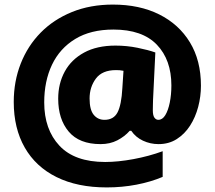

<svg xmlns="http://www.w3.org/2000/svg" viewBox="-20 -743 937 838"><path d="M857 -369Q857 -322 845 -276.5Q833 -231 809.5 -194.5Q786 -158 751.5 -136Q717 -114 672 -114Q636 -114 604 -129Q572 -144 553 -172H546Q524 -147 492 -130.5Q460 -114 419 -114Q326 -114 280 -168.5Q234 -223 234 -312Q234 -378 262.5 -430.5Q291 -483 347 -513.5Q403 -544 484 -544Q533 -544 580 -534.5Q627 -525 658 -514L648 -308Q648 -303 647.5 -289.5Q647 -276 647 -262Q647 -239 654 -229.5Q661 -220 671 -220Q689 -220 701.5 -240.5Q714 -261 721 -295.5Q728 -330 728 -370Q728 -482 664.5 -548Q601 -614 475 -614Q376 -614 308.5 -573Q241 -532 207 -460.5Q173 -389 173 -296Q173 -178 239.5 -107Q306 -36 439 -36Q495 -36 562.5 -48.5Q630 -61 690 -83V29Q638 51 575.5 63Q513 75 446 75Q318 75 227 30Q136 -15 88 -99Q40 -183 40 -298Q40 -388 70.5 -465.5Q101 -543 157.5 -600.5Q214 -658 294 -690.5Q374 -723 473 -723Q589 -723 675 -680Q761 -637 809 -558Q857 -479 857 -369ZM371 -313Q371 -264 389 -242Q407 -220 436 -220Q476 -220 493 -252.5Q510 -285 514 -358L519 -434Q509 -436 502 -436.5Q495 -437 486 -437Q426 -437 398.5 -400Q371 -363 371 -313Z"/></svg>

Font: Noto Sans Gurmukhi UI Black
Style: Regular
Weight: 900
Designer: Jelle Bosma - Monotype Design Team
Foundry: Monotype Imaging Inc.
Version: Version 2.004; ttfautohint (v1.8.4.7-5d5b)